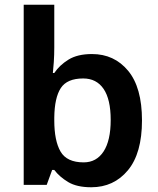

<svg xmlns="http://www.w3.org/2000/svg" viewBox="-20 -780 667 810"><path d="M209 -580Q209 -549 207 -518.5Q205 -488 203 -472H209Q231 -505 269 -528.5Q307 -552 368 -552Q462 -552 520.5 -481.5Q579 -411 579 -272Q579 -133 519.5 -61.5Q460 10 365 10Q304 10 267.5 -12Q231 -34 209 -63H200L177 0H80V-760H209ZM331 -449Q263 -449 236.5 -408.5Q210 -368 209 -284V-272Q209 -186 235.5 -140.5Q262 -95 333 -95Q387 -95 417 -141Q447 -187 447 -274Q447 -361 417 -405Q387 -449 331 -449Z"/></svg>

Font: Noto Sans Sora Sompeng Semi
Style: Bold
Weight: 700
Designer: Monotype Design Team. David Williams.
Foundry: Monotype Imaging Inc.
Version: Version 2.101; ttfautohint (v1.8.4.7-5d5b)